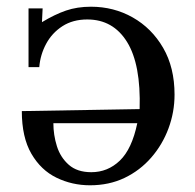

<svg xmlns="http://www.w3.org/2000/svg" viewBox="-20 -536 581 572"><path d="M248 16Q195 16 148.5 -6.5Q102 -29 73.5 -78Q45 -127 45 -205L396 -211Q400 -344 358.5 -411Q317 -478 240 -478Q197 -478 166 -458Q135 -438 117.5 -405.5Q100 -373 97 -336H65V-511H107L105 -470Q143 -493 176.5 -504.5Q210 -516 251 -516Q319 -516 375.5 -484Q432 -452 466 -393.5Q500 -335 500 -254Q500 -202 482 -153.5Q464 -105 430.5 -66.5Q397 -28 351 -6Q305 16 248 16ZM252 -23Q301 -23 337 -57.5Q373 -92 389 -169H139Q139 -134 149.5 -100.5Q160 -67 185 -45Q210 -23 252 -23Z"/></svg>

Font: Lora
Style: Regular
Weight: 400
Designer: Olga Karpushina, Alexei Vanyashin (Cyrillic)
Foundry: Cyreal
Version: Version 3.005; ttfautohint (v1.8.4.7-5d5b)